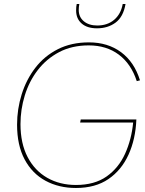

<svg xmlns="http://www.w3.org/2000/svg" viewBox="-20 -926 724 956"><path d="M605 -906Q594 -842 555.5 -813.5Q517 -785 463 -785Q414 -785 386.5 -809Q359 -833 359 -874Q359 -893 362 -906H375Q372 -891 372 -877Q372 -841 397.5 -820Q423 -799 464 -799Q515 -799 548.5 -827.5Q582 -856 591 -906ZM358 10Q273 10 206.5 -26Q140 -62 102.5 -132.5Q65 -203 65 -305Q65 -383 88 -456.5Q111 -530 156 -588.5Q201 -647 268 -681Q335 -715 423 -715Q517 -715 583 -666Q649 -617 677 -526L661 -522Q633 -608 571.5 -654Q510 -700 422 -700Q338 -700 274.5 -666.5Q211 -633 168 -577Q125 -521 103.5 -451Q82 -381 82 -308Q82 -212 117.5 -144Q153 -76 215.5 -40.5Q278 -5 358 -5Q451 -5 511 -47.5Q571 -90 603 -161Q635 -232 643 -316H379L382 -331H659Q655 -233 620 -156Q585 -79 520 -34.5Q455 10 358 10Z"/></svg>

Font: Prodigy Sans Thin
Style: Italic
Weight: 100
Italic angle: -13°
Designer: Wei Huang
Foundry: Wei Huang
Version: Version 1.003; ttfautohint (v1.8.3)